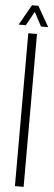

<svg xmlns="http://www.w3.org/2000/svg" viewBox="-63 -974 283 1001"><g transform="rotate(5 79.0 -473.5)"><path d="M56 0V-800H101.5V0ZM2 -840.5 62.5 -947H96L156.5 -840.5H119L80 -914L39.5 -840.5Z"/></g></svg>

Font: Big Shoulders Display Thin Light
Style: Regular
Weight: 300
Version: Version 2.002